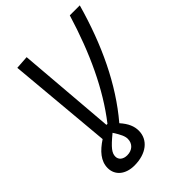

<svg xmlns="http://www.w3.org/2000/svg" viewBox="-262 -817 1161 1161"><g transform="rotate(-45 318.5 -236.5)"><path d="M186 225.6C286.6 225.6 353.5 173.3 353.5 94.7C353.5 58.1 339.4 21.5 301.8 -20.5C454.6 -200.2 562.5 -429.7 636.7 -693.4H551.3C475.1 -443.4 377.9 -234.4 248.5 -68.4H239.7L188 -699.2L102.5 -693.4L162.6 -23.9C101.6 16.1 60.1 62 60.1 121.6C60.1 184.1 110.4 225.6 186 225.6ZM142.1 105.5C142.1 75.2 161.1 49.8 231.9 -8.3C260.7 36.1 271.5 61 271.5 82.5C271.5 123.5 242.2 150.9 198.7 150.9C165 150.9 142.1 132.8 142.1 105.5Z"/></g></svg>

Font: Cascadia Mono SemiLight
Style: Italic
Weight: 350
Italic angle: -10°
Monospace: yes
Designer: Aaron Bell
Foundry: Saja Typeworks
Version: Version 2404.023